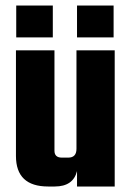

<svg xmlns="http://www.w3.org/2000/svg" viewBox="-20 -678 488 698"><path d="M258 -495H397V0H260V-56Q246 0 179 0H155Q38 0 38 -111V-495H178V-130Q178 -105 205 -105H228Q258 -105 258 -137ZM172 -658V-542H39V-658ZM393 -658V-542H260V-658Z"/></svg>

Font: Teko Semibold
Style: Regular
Weight: 600
Designer: Manushi Parikh, Jonny Pinhorn
Foundry: Indian Type Foundry
Version: Version 1.105;PS 1.0;hotconv 1.0.78;makeotf.lib2.5.61930; tt